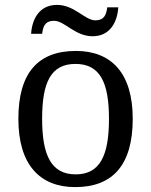

<svg xmlns="http://www.w3.org/2000/svg" viewBox="-20 -754 617 784"><path d="M358 -606C429 -606 459 -663 463 -724H418C414 -697 408 -671 369 -671C327 -671 284 -734 213 -734C141 -734 111 -677 107 -616H152C156 -643 161 -669 201 -669C244 -669 286 -606 358 -606ZM287 10C441 10 522 -81 522 -269C522 -456 434 -546 290 -546C135 -546 55 -456 55 -269C55 -81 143 10 287 10ZM289 -42C189 -42 152 -120 152 -269C152 -418 188 -493 288 -493C388 -493 425 -418 425 -269C425 -120 389 -42 289 -42Z"/></svg>

Font: Noto Fangsong KSS Rotated
Style: Regular
Weight: 400
Designer: LIU Zhao, ZHANG Congyu, Kushim JIANG
Foundry: Guyu Beijing Co. Ltd.
Version: Version 1.000;November 16, 2022;FontCreator 11.5.0.2427 64-b